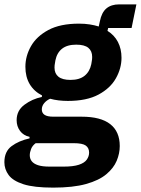

<svg xmlns="http://www.w3.org/2000/svg" viewBox="-50 -645 643 877"><path d="M497 22Q497 56 483 89.5Q469 123 435.5 151Q402 179 343 195.5Q284 212 193 212Q105 212 57 196.5Q9 181 -10.5 154.5Q-30 128 -30 96Q-30 47 3 22.5Q36 -2 85 -13V-20Q57 -26 41.5 -47Q26 -68 26 -96Q26 -140 61.5 -166.5Q97 -193 141 -202L142 -209Q105 -228 85.5 -261Q66 -294 66 -340Q66 -389 91.5 -434Q117 -479 171 -508Q225 -537 311 -537Q337 -537 359.5 -533.5Q382 -530 401 -524L406 -547Q414 -588 436 -606.5Q458 -625 494 -625H573L551 -517H444L441 -504Q472 -485 488.5 -453.5Q505 -422 505 -381Q505 -333 479.5 -287.5Q454 -242 400 -213Q346 -184 260 -184Q238 -184 217.5 -186.5Q197 -189 179 -194Q163 -187 152 -174Q141 -161 141 -145Q141 -129 153.5 -120.5Q166 -112 194 -112H323Q410 -112 453.5 -78Q497 -44 497 22ZM357 52Q357 31 342 20Q327 9 286 9H113Q98 20 92 35.5Q86 51 86 64Q86 80 95 91.5Q104 103 123.5 109.5Q143 116 176 116H241Q285 116 310.5 107.5Q336 99 346.5 84Q357 69 357 52ZM272 -280Q313 -280 336.5 -299Q360 -318 367 -352Q370 -367 370.5 -374Q371 -381 371 -385Q371 -412 353.5 -426.5Q336 -441 298 -441Q257 -441 233.5 -422.5Q210 -404 203 -369Q200 -354 199.5 -347Q199 -340 199 -336Q199 -309 217 -294.5Q235 -280 272 -280Z"/></svg>

Font: IBM Plex Sans
Style: Bold Italic
Weight: 700
Italic angle: -11.31°
Designer: Mike Abbink, Paul van der Laan, Pieter van Rosmalen
Foundry: Bold Monday
Version: Version 3.201